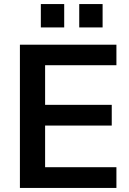

<svg xmlns="http://www.w3.org/2000/svg" viewBox="-20 -925 635 945"><path d="M78 0V-705H553V-604H202V-409H530V-307H202V-102H553V0ZM370 -790V-905H485V-790ZM181 -790V-905H296V-790Z"/></svg>

Font: MulishBold
Style: Bold
Weight: 700
Designer: Vernon Adams
Foundry: Vernon Adams
Version: Version 3.602; ttfautohint (v1.8.3)